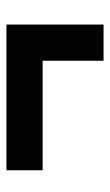

<svg xmlns="http://www.w3.org/2000/svg" viewBox="111 -565 348 610"><g transform="rotate(-90 285.0 -260.0)"><path d="M49 -413.5H512V-105H397V-298.5H49Z"/></g></svg>

Font: Newsreader Caption
Style: Bold
Weight: 700
Designer: Hugues Gentile
Foundry: Production Type
Version: Version 1.001